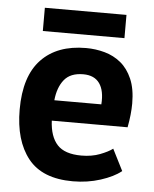

<svg xmlns="http://www.w3.org/2000/svg" viewBox="-50 -701 608 757"><g transform="rotate(5 254.0 -322.0)"><path d="M457 -43Q427 -19 375.5 -2.5Q324 14 266 14Q145 14 89 -56.5Q33 -127 33 -250Q33 -382 96 -448Q159 -514 273 -514Q311 -514 347 -504Q383 -494 411 -471Q439 -448 456 -409Q473 -370 473 -312Q473 -291 470.5 -267Q468 -243 463 -217H163Q166 -154 195.5 -122Q225 -90 291 -90Q332 -90 364.5 -102.5Q397 -115 414 -128ZM271 -410Q220 -410 195.5 -379.5Q171 -349 166 -298H352Q356 -352 335.5 -381Q315 -410 271 -410ZM97 -658H420V-566H97Z"/></g></svg>

Font: PTSans
Style: Bold
Weight: 700
Designer: A.Korolkova, O.Umpeleva, V.Yefimov
Foundry: ParaType Ltd
Version: Version 2.003W OFL